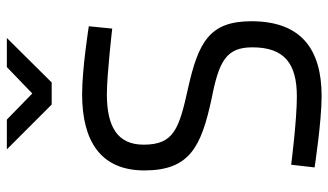

<svg xmlns="http://www.w3.org/2000/svg" viewBox="-224 -748 981 574"><g transform="rotate(-90 267.0 -461.5)"><path d="M475 -687C475 -687 349 -707 272 -707C131 -707 44 -651 44 -521C44 -385 115 -351 258 -320C371 -298 412 -276 412 -198C412 -102 363 -65 265 -65C194 -65 61 -82 61 -82L53 -12C53 -12 190 9 266 9C405 9 490 -51 490 -201C490 -325 429 -359 291 -390C169 -417 121 -432 121 -523C121 -601 174 -633 272 -633C330 -633 468 -617 468 -617ZM440 -932H353L274 -856L196 -932H107L241 -798H307Z"/></g></svg>

Font: TitilliumText22L
Style: 400 wt
Weight: 400
Designer: Campivisivi
Foundry: Campivisivi
Version: 1.000